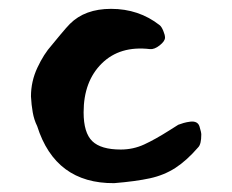

<svg xmlns="http://www.w3.org/2000/svg" viewBox="-20 -435 525 434"><path d="M238 -21Q105 -20 64 -150Q57 -164 54 -181Q51 -198 50 -217Q50 -251 64.5 -282Q79 -313 97 -333L116 -356Q131 -374 138 -381Q172 -415 231 -415Q294 -415 341 -378Q345 -375 349 -365.5Q353 -356 353 -350Q353 -342 341 -332.5Q329 -323 319 -324Q251 -332 210 -291.5Q169 -251 169 -181Q169 -135 188.5 -116Q208 -97 253 -97Q281 -97 306 -108.5Q331 -120 364 -141L383 -153Q388 -155 395 -157Q402 -159 410 -160Q427 -162 431 -149Q435 -136 435 -131Q435 -109 428 -102Q402 -72 376.5 -55.5Q351 -39 319 -32Q287 -25 238 -21Z"/></svg>

Font: Mansalva
Style: Regular
Weight: 400
Designer: Carolina Short
Foundry: Carolina Short
Version: Version 2.112; ttfautohint (v1.8.4.7-5d5b)